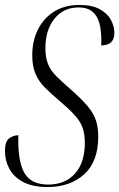

<svg xmlns="http://www.w3.org/2000/svg" viewBox="-25 -744 481 774"><path d="M167 10Q107 10 69 -10Q31 -30 13 -63Q-5 -96 -5 -136Q-5 -172 10.5 -185Q26 -198 49 -199Q46 -95 73 -47.5Q100 0 169 0Q238 0 277.5 -44.5Q317 -89 317 -168Q317 -205 307.5 -230.5Q298 -256 275 -281Q252 -306 212 -340Q180 -367 156 -391Q132 -415 118.5 -445.5Q105 -476 105 -521Q105 -579 128 -625Q151 -671 193.5 -697.5Q236 -724 295 -724Q346 -724 377 -707Q408 -690 422 -664Q436 -638 436 -611Q436 -561 383 -561Q385 -601 379 -636Q373 -671 352.5 -692.5Q332 -714 291 -714Q231 -714 194.5 -668.5Q158 -623 158 -550Q158 -512 168.5 -486Q179 -460 201 -438Q223 -416 255 -388Q301 -348 326.5 -318Q352 -288 361.5 -259.5Q371 -231 371 -194Q371 -92 314 -41Q257 10 167 10Z"/></svg>

Font: Noto Serif Display ExtraCondensed Light
Style: Italic
Weight: 300
Width: 2
Italic angle: -12°
Designer: Monotype Design Team
Foundry: Monotype Imaging Inc.
Version: Version 2.009